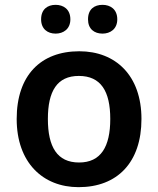

<svg xmlns="http://www.w3.org/2000/svg" viewBox="-20 -857 654 794"><path d="M150 -777C150 -737 177 -718 210 -718C242 -718 271 -737 271 -777C271 -819 242 -837 210 -837C177 -837 150 -819 150 -777ZM344 -777C344 -737 370 -718 404 -718C436 -718 465 -737 465 -777C465 -819 436 -837 404 -837C370 -837 344 -819 344 -777ZM565 -365C565 -545 458 -645 308 -645C148 -645 49 -545 49 -365C49 -185 157 -83 305 -83C465 -83 565 -185 565 -365ZM178 -365C178 -480 216 -543 306 -543C397 -543 436 -480 436 -365C436 -250 397 -185 307 -185C216 -185 178 -250 178 -365Z"/></svg>

Font: Noto Sans Kannada UI SemiBold
Style: Regular
Weight: 600
Designer: Jelle Bosma - Monotype Design Team
Foundry: Monotype Imaging Inc.
Version: Version 2.005